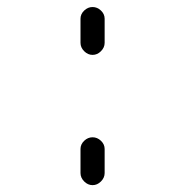

<svg xmlns="http://www.w3.org/2000/svg" viewBox="-20 -540 540 560"><path d="M214.8 -415V-485.4Q214.8 -499 225.6 -509.3Q236.3 -519.5 250 -519.5Q263.7 -519.5 274.4 -509.3Q285.2 -499 285.2 -485.4V-415Q285.2 -401.4 274.4 -390.6Q263.7 -379.9 250 -379.9Q236.3 -379.9 225.6 -390.6Q214.8 -401.4 214.8 -415ZM214.8 -35.2V-105.5Q214.8 -119.1 225.6 -129.4Q236.3 -139.6 250 -139.6Q263.7 -139.6 274.4 -129.4Q285.2 -119.1 285.2 -105.5V-35.2Q285.2 -21.5 274.4 -10.7Q263.7 0 250 0Q236.3 0 225.6 -10.7Q214.8 -21.5 214.8 -35.2Z"/></svg>

Font: Rounded-X Mgen+ 2m light
Style: Regular
Weight: 200
Designer: [Source Han Sans]
Ryoko NISHIZUKA  (kana & ideographs); Paul D. Hunt (Latin, Greek & Cyrillic); Wenlong ZHANG  (bopomofo
Version: Version 1.059.20150602